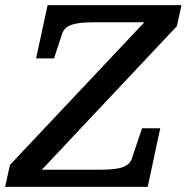

<svg xmlns="http://www.w3.org/2000/svg" viewBox="-51 -730 729 750"><path d="M61 -67H333Q364 -67 387 -69Q410 -71 425.5 -76Q441 -81 450.5 -89.5Q460 -98 464 -111L504 -229H575L526 0H-31L-12 -86L542 -674L558 -643H320Q290 -643 268 -641Q246 -639 231 -634Q216 -629 206.5 -621Q197 -613 192 -599L160 -502H90L135 -710H658L640 -628L71 -23Z"/></svg>

Font: Roboto Serif Medium
Style: Italic
Weight: 500
Italic angle: -10°
Designer: Greg Gazdowicz
Foundry: Commercial Type
Version: Version 1.008